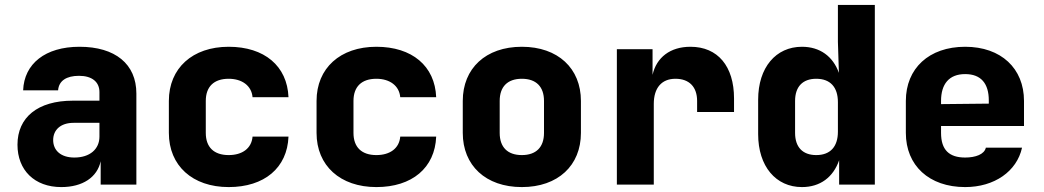

<svg xmlns="http://www.w3.org/2000/svg" viewBox="-20 -750 4240 780"><path d="M229 10C316 10 375 -30 389 -95V0H534V-370C534 -490 448 -560 303 -560C164 -560 78 -491 74 -383H216C219 -422 250 -442 301 -442C354 -442 384 -417 384 -376V-341H276C133 -341 51 -273 51 -162C51 -59 120 10 229 10ZM282 -110C227 -110 196 -139 196 -181C196 -222 226 -251 279 -251H384V-195C384 -144 345 -110 282 -110Z M909 10C1054 10 1147 -68 1152 -195H1006C1002 -147 964 -120 909 -120C849 -120 816 -152 816 -210V-340C816 -398 849 -430 909 -430C963 -430 1002 -402 1006 -355H1152C1147 -482 1054 -560 909 -560C762 -560 666 -473 666 -340V-210C666 -77 762 10 909 10Z M1509 10C1654 10 1747 -68 1752 -195H1606C1602 -147 1564 -120 1509 -120C1449 -120 1416 -152 1416 -210V-340C1416 -398 1449 -430 1509 -430C1563 -430 1602 -402 1606 -355H1752C1747 -482 1654 -560 1509 -560C1362 -560 1266 -473 1266 -340V-210C1266 -77 1362 10 1509 10Z M2100 10C2247 10 2340 -78 2340 -210V-340C2340 -472 2247 -560 2100 -560C1953 -560 1860 -472 1860 -340V-210C1860 -78 1953 10 2100 10ZM2100 -120C2042 -120 2010 -152 2010 -210V-340C2010 -398 2042 -430 2100 -430C2158 -430 2190 -398 2190 -340V-210C2190 -152 2158 -120 2100 -120Z M2486 0H2636V-328C2636 -393 2668 -430 2724 -430C2780 -430 2812 -397 2812 -340V-295H2962V-350C2962 -481 2896 -560 2785 -560C2703 -560 2647 -517 2631 -446V-550H2486Z M3238 10C3312 10 3365 -30 3389 -99V0H3534V-730H3384V-580L3388 -454C3364 -521 3311 -560 3238 -560C3132 -560 3060 -476 3060 -345V-205C3060 -74 3132 10 3238 10ZM3296 -120C3241 -120 3210 -152 3210 -210V-340C3210 -398 3241 -430 3296 -430C3353 -430 3384 -396 3384 -335V-215C3384 -154 3353 -120 3296 -120Z M3901 10C4020 10 4111 -54 4132 -150H3985C3979 -123 3943 -110 3901 -110C3836 -110 3803 -141 3803 -210V-238H4140V-340C4140 -472 4047 -560 3901 -560C3754 -560 3660 -472 3660 -340V-210C3660 -78 3754 10 3901 10ZM3803 -340C3803 -408 3835 -449 3901 -449C3966 -449 3997 -410 3997 -342V-329L3803 -327Z"/></svg>

Font: JetBrains Mono ExtraBold
Style: Regular
Weight: 800
Monospace: yes
Designer: Philipp Nurullin, Konstantin Bulenkov
Foundry: JetBrains
Version: Version 2.305